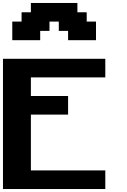

<svg xmlns="http://www.w3.org/2000/svg" viewBox="-20 -1270 852 1290"><path d="M0 0H687.5V-125H187.5V-500H437.5V-625H187.5V-750H687.5V-875H0ZM437.5 -1000H625V-1125H562.5V-1187.5H500V-1250H187.5V-1187.5H125V-1125H62.5V-1000H250V-1062.5H312.5V-1125H375V-1062.5H437.5Z"/></svg>

Font: Faithful 32x
Style: Semibold
Weight: 400
Foundry: Faithful Resource Pack
Version: Version 1.0; January 27, 2023